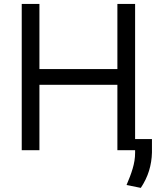

<svg xmlns="http://www.w3.org/2000/svg" viewBox="-20 -747 816 955"><path d="M88.1 -727.3H176.1V-403.4H563.9V-727.3H652V-55.4H735.8V11.4Q734.7 58.6 721.4 102.1Q708.1 145.6 680.4 187.5L609.4 173.3Q618.6 152 626.2 131.9Q633.9 111.9 639.7 92.2Q645.6 72.4 648.8 52.7Q652 33 652 12.8V0H563.9V-325.3H176.1V0H88.1Z"/></svg>

Font: Interop
Style: Regular
Weight: 400
Designer: Rasmus Andersson, Google, Jang Haemin
Foundry: jhaemin
Version: Version 1.008